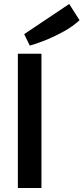

<svg xmlns="http://www.w3.org/2000/svg" viewBox="-20 -948 421 968"><path d="M70 -677H189V0H70ZM102 -776 329 -928 381 -846Q346 -814 302.5 -790Q259 -766 220.5 -750Q182 -734 156 -726L130 -718Z"/></svg>

Font: Amaranth
Style: Regular
Weight: 400
Designer: Gesine Todt
Foundry: Gesine Todt
Version: Version 1.001